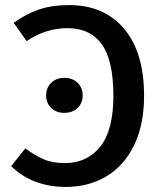

<svg xmlns="http://www.w3.org/2000/svg" viewBox="-20 -724 640 757"><path d="M548 -346Q548 -232 508.5 -151Q469 -70 399 -28.5Q329 13 240 13Q108 13 24 -69L80 -139Q116 -112 151 -96.5Q186 -81 236 -81Q323 -81 375 -145.5Q427 -210 427 -346Q427 -487 381 -550Q335 -613 245 -613Q161 -613 85 -562L34 -634Q84 -670 135 -687Q186 -704 252 -704Q390 -704 469 -611Q548 -518 548 -346ZM306 -348Q306 -318 286 -298.5Q266 -279 233 -279Q202 -279 182 -298.5Q162 -318 162 -348Q162 -378 182 -397.5Q202 -417 233 -417Q266 -417 286 -397.5Q306 -378 306 -348Z"/></svg>

Font: Fira Mono Medium
Style: Regular
Weight: 500
Designer: Carrois Corporate & Edenspiekermann AG
Foundry: Carrois Corporate GbR & Edenspiekermann AG
Version: Version 3.206